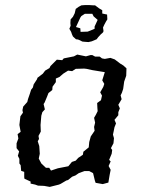

<svg xmlns="http://www.w3.org/2000/svg" viewBox="-20 -723 556 753"><path d="M211 1 175 10 153 6 129 5 118 1 100 -3V-11L76 -22L75 -28V-49L63 -53L61 -75L56 -82V-100L50 -112L55 -129L45 -142V-161L52 -180L49 -197L61 -206L56 -233L60 -267L70 -281L68 -291L71 -305L87 -323L90 -335L97 -355L102 -371L109 -380L112 -392L125 -412L127 -418L148 -434L157 -446L174 -456L178 -464L203 -489L224 -487L230 -494L270 -502L283 -509L317 -502L335 -507H342L353 -501H371L380 -494L391 -492L413 -496L430 -490L451 -474L464 -466L476 -455L475 -426L467 -403L463 -374L458 -359L453 -349L457 -334L444 -312L450 -298L444 -283V-271L429 -253L435 -239L429 -224L426 -209L423 -195L427 -181L425 -161L415 -142L420 -135L418 -120L408 -96L414 -90L406 -72L414 -57L410 -37L405 -7L383 -1L355 -6L352 -15L345 -44L330 -52H311L289 -44L276 -35L263 -30L247 -17L240 -15L218 -2ZM180 -54 207 -63 248 -71 262 -88 277 -93 287 -104 305 -116 307 -128 328 -145 330 -166 336 -188 351 -210 349 -225 353 -242 349 -261 356 -273 363 -287 362 -299 361 -319 376 -330 380 -348 373 -361 385 -382 389 -394 381 -408 391 -440 342 -448 319 -453 310 -454 277 -453 263 -444 247 -446 228 -434 213 -421 199 -415V-401L186 -383L185 -370L170 -358L165 -345L155 -321L151 -315L156 -294L146 -283L142 -269L139 -233L140 -207L131 -190L133 -178L128 -169L134 -150L136 -120L132 -101L142 -82L160 -65H173ZM303 -560 291 -566 286 -568 278 -569 266 -580 262 -589 259 -598 252 -610 257 -622 256 -633 257 -647 266 -657 273 -671 277 -688 288 -696 299 -702 312 -703H332L347 -702H353L369 -690L376 -686L381 -683V-670L390 -668L400 -666L401 -647L396 -639L389 -626L384 -615L386 -601L384 -596L375 -588L365 -577L359 -569L340 -561L327 -558L313 -559ZM296 -598 324 -599 351 -610V-619L363 -645L347 -659L342 -669H313L299 -660L295 -654L278 -617L295 -612Z"/></svg>

Font: Winky Rough Light
Style: Italic
Weight: 300
Italic angle: -8.97852°
Designer: Simon Atzbach
Foundry: typofactur
Version: Version 1.206; ttfautohint (v1.8.4.7-5d5b)